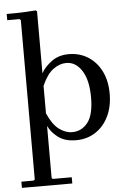

<svg xmlns="http://www.w3.org/2000/svg" viewBox="-63 -782 726 1078"><g transform="rotate(-5 299.5 -243.0)"><path d="M16 250V215H85L92 209V-689L85 -695H16V-730Q42 -730 70.5 -730.5Q99 -731 126.5 -732.5Q154 -734 180 -736L187 -730V-381Q206 -416 246 -445.5Q286 -475 343 -475Q404 -475 451.5 -445Q499 -415 526 -361Q553 -307 553 -234Q553 -161 526 -106Q499 -51 451.5 -20.5Q404 10 343 10Q282 10 244 -17.5Q206 -45 187 -84V209L193 215H300V250ZM325 -37Q378 -37 412.5 -80.5Q447 -124 447 -222Q447 -320 412.5 -373.5Q378 -427 325 -427Q287 -427 251 -400.5Q215 -374 187 -310V-155Q215 -91 251 -64Q287 -37 325 -37Z"/></g></svg>

Font: Brygada 1918 Medium
Style: Regular
Weight: 500
Designer: Mateusz Machalski | Borys Kosmynka | Przemek Hoffer
Foundry: NIEPODLEGLA 2018
Version: Version 3.006